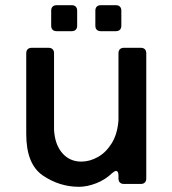

<svg xmlns="http://www.w3.org/2000/svg" viewBox="-20 -708 663 739"><path d="M436 -503Q436 -513 441.5 -518.5Q447 -524 457 -524H522Q532 -524 537.5 -518.5Q543 -513 543 -503V-21Q543 -11 537.5 -5.5Q532 0 522 0H457Q447 0 441.5 -5.5Q436 -11 436 -21V-33Q436 -50 426 -50Q422 -50 412 -42Q385 -16 350 -2.5Q315 11 284 11Q209 11 145 -32.5Q81 -76 81 -192V-503Q81 -513 86.5 -518.5Q92 -524 102 -524H167Q177 -524 182.5 -518.5Q188 -513 188 -503V-209Q191 -152 219.5 -119Q248 -86 293 -86Q325 -86 356.5 -103.5Q388 -121 410 -156.5Q432 -192 436 -245ZM256 -588H198Q188 -588 182.5 -593.5Q177 -599 177 -609V-667Q177 -677 182.5 -682.5Q188 -688 198 -688H256Q266 -688 271.5 -682.5Q277 -677 277 -667V-609Q277 -599 271.5 -593.5Q266 -588 256 -588ZM426 -588H368Q358 -588 352.5 -593.5Q347 -599 347 -609V-667Q347 -677 352.5 -682.5Q358 -688 368 -688H426Q436 -688 441.5 -682.5Q447 -677 447 -667V-609Q447 -599 441.5 -593.5Q436 -588 426 -588Z"/></svg>

Font: Shippori Antique B1
Style: Regular
Weight: 400
Designer: FONTDASU
Foundry: FONTDASU / Google Inc. / but / Adobe
Version: Version 2.001